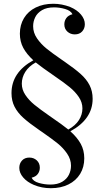

<svg xmlns="http://www.w3.org/2000/svg" viewBox="-20 -802 548 1010"><path d="M423.3 30.8Q423.3 77.1 401.6 112.8Q379.9 148.4 340.1 168.2Q300.3 188 247.6 188Q199.7 188 158.7 170.9Q122.6 155.8 102.1 131.6Q81.5 107.4 81.5 81.1Q81.5 58.1 95.7 42.5Q109.9 26.9 134.3 26.9Q157.7 26.9 173.6 41.7Q189.5 56.6 189.5 80.1Q189.5 98.6 179 113Q168.5 127.4 146.5 132.8Q154.8 151.9 184.6 160.4Q214.4 168.9 244.6 168.9Q282.7 168.9 307.1 154.3Q331.5 139.6 342.5 117.2Q353.5 94.7 353.5 69.8Q353.5 36.1 333 6.1Q312.5 -23.9 283.4 -47.4Q254.4 -70.8 204.6 -105.5L187.5 -117.2Q134.3 -153.8 103.5 -181.4Q72.8 -209 56.6 -240.5Q40.5 -272 40.5 -312Q40.5 -421.4 155.3 -484.9Q120.6 -516.6 102.5 -550Q84.5 -583.5 84.5 -625Q84.5 -670.9 106.2 -706.8Q127.9 -742.7 168 -762.5Q208 -782.2 260.7 -782.2Q305.7 -782.2 349.6 -765.1Q385.3 -750 405.8 -725.6Q426.3 -701.2 426.3 -674.8Q426.3 -651.9 412.1 -636.5Q397.9 -621.1 373.5 -621.1Q350.6 -621.1 334.5 -635.7Q318.4 -650.4 318.4 -673.8Q318.4 -692.4 328.9 -707Q339.4 -721.7 361.3 -727.1Q352.1 -746.1 322.8 -754.6Q293.5 -763.2 264.6 -763.2Q225.6 -763.2 200.9 -748.5Q176.3 -733.9 165.3 -711.4Q154.3 -689 154.3 -664.1Q154.3 -629.9 174.8 -600.1Q195.3 -570.3 224.6 -546.6Q253.9 -522.9 302.7 -489.3Q308.6 -484.9 320.3 -477.1Q373.5 -440.4 404.3 -412.8Q435.1 -385.3 451.2 -353.8Q467.3 -322.3 467.3 -282.2Q467.3 -175.3 350.1 -111.3Q386.2 -79.1 404.8 -45.2Q423.3 -11.2 423.3 30.8ZM339.4 -120.6Q377 -141.6 395.3 -170.4Q413.6 -199.2 413.6 -231.9Q413.6 -263.2 394.8 -291.3Q376 -319.3 346.4 -343.5Q316.9 -367.7 269.5 -399.9Q194.3 -451.7 168 -473.6Q131.3 -453.1 113 -423.8Q94.7 -394.5 94.7 -361.8Q94.7 -330.6 113.5 -302.5Q132.3 -274.4 161.4 -250.7Q190.4 -227.1 238.3 -193.8Q313.5 -142.1 339.4 -120.6Z"/></svg>

Font: TypoPRO Playfair Display
Style: Regular
Weight: 400
Designer: Claus Eggers Sørensen
Foundry: Claus Eggers Sørensen
Version: Version 1.004;PS 001.004;hotconv 1.0.70;makeotf.lib2.5.58329